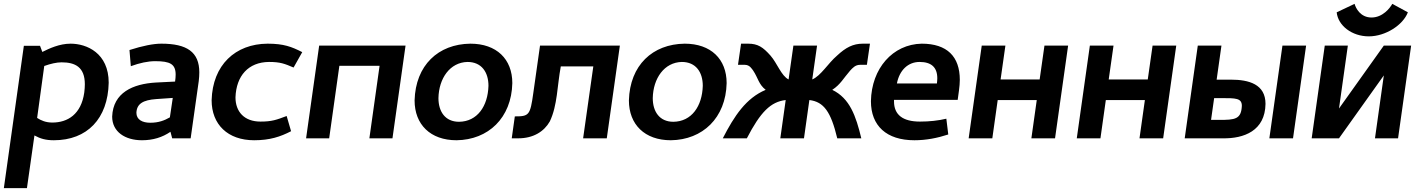

<svg xmlns="http://www.w3.org/2000/svg" viewBox="-26 -719 7402 998"><path d="M294 -395C364 -395 415 -371 415 -281C415 -268 414 -254 412 -238C396 -125 326 -82 246 -82C212 -82 187 -93 167 -106L204 -376C238 -388 268 -395 294 -395ZM539 -289C539 -443 425 -492 341 -492C283 -492 230 -467 194 -449L182 -481H98L-6 259H114L153 -15C184 2 212 10 254 10C427 10 535 -102 539 -289Z M683 -133C685 -180 718 -199 786 -204L872 -210L857 -109C829 -93 799 -81 755 -81C714 -81 683 -97 683 -133ZM712 10C769 10 818 -5 860 -34L869 0H965L1007 -297C1009 -313 1010 -329 1010 -343C1010 -449 945 -492 813 -492C771 -492 716 -481 647 -459L654 -375C701 -392 743 -401 781 -401C858 -401 887 -386 887 -331C887 -321 886 -308 884 -295L784 -290C665 -283 562 -238 557 -113C557 -34 624 10 712 10Z M1372 -397C1431 -397 1453 -388 1500 -368L1545 -448C1490 -476 1449 -492 1365 -492C1197 -491 1079 -381 1074 -198C1074 -72 1158 10 1295 10C1376 10 1431 -8 1487 -37L1464 -116C1411 -96 1387 -87 1328 -87C1244 -87 1198 -138 1198 -213C1202 -325 1265 -396 1372 -397Z M1633 -482 1565 0H1685L1738 -377H1947L1894 0H2014L2082 -482Z M2360 -86C2288 -86 2253 -139 2253 -209C2255 -312 2313 -395 2404 -397C2477 -397 2513 -344 2513 -273C2510 -167 2455 -87 2360 -86ZM2637 -287C2637 -412 2555 -492 2419 -492C2252 -490 2134 -380 2129 -197C2129 -72 2211 10 2347 10C2512 8 2633 -106 2637 -287Z M2668 0C2746 0 2802 -35 2832 -88C2872 -172 2870 -273 2889 -374H3058L3005 0H3128L3196 -482H2781L2746 -235C2730 -120 2724 -114 2650 -114L2634 0Z M3474 -86C3402 -86 3367 -139 3367 -209C3369 -312 3427 -395 3518 -397C3591 -397 3627 -344 3627 -273C3624 -167 3569 -87 3474 -86ZM3751 -287C3751 -412 3669 -492 3533 -492C3366 -490 3248 -380 3243 -197C3243 -72 3325 10 3461 10C3626 8 3747 -106 3751 -287Z M3846 -382C3871 -382 3882 -361 3889 -352C3915 -313 3917 -281 3954 -252C3852 -209 3791 -117 3731 0H3856C3927 -137 3980 -190 4058 -199L4030 0H4153L4181 -199C4256 -190 4293 -138 4326 0H4451C4423 -117 4391 -208 4300 -252C4343 -280 4358 -312 4393 -352C4406 -366 4420 -382 4444 -382H4480L4496 -492H4459C4408 -492 4370 -472 4325 -430C4278 -390 4241 -325 4196 -306L4221 -482H4098L4073 -306C4035 -325 4014 -390 3979 -430C3940 -474 3913 -492 3863 -492H3826L3810 -382Z M4846 -312C4846 -304 4845 -295 4844 -285H4636C4649 -353 4693 -397 4754 -397C4814 -397 4846 -370 4846 -312ZM4501 -193C4501 -65 4582 10 4727 10C4787 10 4845 -1 4903 -20L4893 -102C4851 -92 4805 -87 4756 -87C4667 -87 4621 -122 4621 -192V-200H4952C4956 -232 4963 -270 4963 -304C4963 -425 4897 -492 4765 -492C4614 -489 4504 -363 4501 -193Z M5077 -482 5009 0H5132L5160 -199H5363L5335 0H5458L5526 -482H5403L5378 -306H5175L5200 -482Z M5639 -482 5571 0H5694L5722 -199H5925L5897 0H6020L6088 -482H5965L5940 -306H5737L5762 -482Z M6552 -179C6552 -281 6466 -305 6372 -305H6298L6323 -482H6200L6132 0H6329C6440 2 6550 -39 6552 -179ZM6309 -96H6269L6285 -209H6325C6397 -209 6429 -209 6429 -169C6426 -100 6395 -95 6309 -96ZM6640 -482 6572 0H6695L6763 -482Z M7103 -628C7045 -628 7021 -677 7015 -699L6922 -655C6929 -586 7001 -530 7089 -530C7176 -530 7267 -589 7292 -655L7211 -699C7199 -677 7161 -628 7103 -628ZM6860 -482 6792 0H6934L7167 -327L7121 0H7241L7309 -482H7167L6934 -155L6980 -482Z"/></svg>

Font: Cantarell
Style: BoldOblique
Weight: 700
Italic angle: -8°
Designer: Dave Crossland
Version: Version 0.024